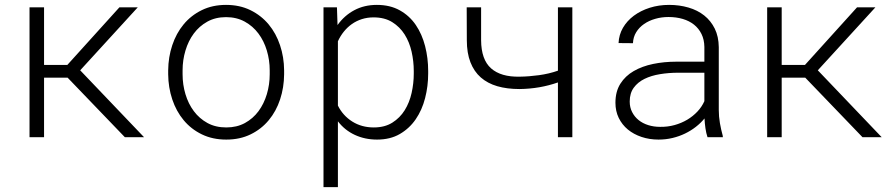

<svg xmlns="http://www.w3.org/2000/svg" viewBox="-20 -558 3641 781"><path d="M254.9 -242.2H159.2V0H100.1V-528.3H159.2V-293.9H253.9L465.8 -528.3H540.5L306.2 -272L565.9 0H487.8Z M664.1 -272Q664.6 -325.7 680.7 -374Q696.8 -422.4 726.8 -458.7Q756.8 -495.1 800.5 -516.6Q844.2 -538.1 899.4 -538.1Q955.1 -538.1 998.8 -516.6Q1042.5 -495.1 1072.8 -458.7Q1103 -422.4 1119.1 -374Q1135.3 -325.7 1135.7 -272V-255.9Q1135.3 -202.1 1119.4 -153.8Q1103.5 -105.5 1073.2 -69.1Q1043 -32.7 999.5 -11.5Q956.1 9.8 900.4 9.8Q844.7 9.8 801 -11.5Q757.3 -32.7 727.1 -69.1Q696.8 -105.5 680.7 -153.8Q664.6 -202.1 664.1 -255.9ZM722.7 -255.9Q722.7 -213.9 734.4 -174.8Q746.1 -135.7 768.6 -105.7Q791 -75.7 824 -57.6Q856.9 -39.6 900.4 -39.6Q943.4 -39.6 976.3 -57.6Q1009.3 -75.7 1031.5 -105.7Q1053.7 -135.7 1065.4 -174.8Q1077.1 -213.9 1077.1 -255.9V-272Q1077.1 -313.5 1065.4 -352.5Q1053.7 -391.6 1031.2 -421.6Q1008.8 -451.7 975.6 -470Q942.4 -488.3 899.4 -488.3Q856.4 -488.3 823.5 -470Q790.5 -451.7 768.3 -421.6Q746.1 -391.6 734.4 -352.5Q722.7 -313.5 722.7 -272Z M1721.7 -258.8Q1721.7 -207.5 1709.2 -158.9Q1696.8 -110.4 1671.1 -73Q1645.5 -35.6 1606.4 -12.9Q1567.4 9.8 1513.7 9.8Q1464.4 9.8 1423.3 -9.3Q1382.3 -28.3 1354.5 -64.5V203.1H1295.9V-528.3H1350.6L1353 -456.1Q1380.9 -495.1 1421.4 -516.6Q1461.9 -538.1 1512.7 -538.1Q1566.9 -538.1 1606.4 -515.9Q1646 -493.7 1671.4 -456.3Q1696.8 -418.9 1709.2 -370.4Q1721.7 -321.8 1721.7 -269ZM1663.1 -269Q1663.1 -308.6 1654.3 -347.7Q1645.5 -386.7 1626 -417.7Q1606.4 -448.7 1575.4 -468Q1544.4 -487.3 1499.5 -487.3Q1474.1 -487.3 1451.9 -480.2Q1429.7 -473.1 1411.4 -460.2Q1393.1 -447.3 1378.7 -429.4Q1364.3 -411.6 1354.5 -390.1V-128.4Q1375 -87.4 1413.1 -63.5Q1451.2 -39.6 1500.5 -39.6Q1544.9 -39.6 1575.9 -59.1Q1606.9 -78.6 1626.2 -109.6Q1645.5 -140.6 1654.3 -179.9Q1663.1 -219.2 1663.1 -258.8Z M2308.1 0H2249.5V-222.7Q2213.4 -210 2174.1 -203.1Q2134.8 -196.3 2093.3 -195.8Q2042.5 -195.8 2002.9 -207.3Q1963.4 -218.8 1935.8 -242.9Q1908.2 -267.1 1893.6 -304.7Q1878.9 -342.3 1878.9 -394.5L1878.4 -528.3H1937V-394.5Q1937.5 -315.4 1977.5 -280Q2017.6 -244.6 2093.3 -246.1Q2131.8 -246.6 2172.6 -252.2Q2213.4 -257.8 2249.5 -270.5V-528.3H2308.1Z M2857.9 0Q2852.5 -16.1 2849.6 -35.9Q2846.7 -55.7 2845.7 -76.2Q2830.6 -57.6 2810.5 -42Q2790.5 -26.4 2766.8 -14.9Q2743.2 -3.4 2715.8 3.2Q2688.5 9.8 2658.7 9.8Q2621.6 9.8 2589.6 -1Q2557.6 -11.7 2533.9 -31.2Q2510.3 -50.8 2496.8 -78.4Q2483.4 -106 2483.4 -140.1Q2483.4 -185.5 2503.4 -217.3Q2523.4 -249 2557.6 -268.8Q2591.8 -288.6 2636.7 -297.9Q2681.6 -307.1 2731 -307.1H2845.2V-367.2Q2844.7 -397 2833.5 -419.7Q2822.3 -442.4 2803 -457.8Q2783.7 -473.1 2757.1 -481Q2730.5 -488.8 2699.2 -488.8Q2670.9 -488.8 2645.3 -481.4Q2619.6 -474.1 2599.9 -460.4Q2580.1 -446.8 2567.9 -427Q2555.7 -407.2 2554.7 -382.3L2496.1 -382.8Q2497.6 -416.5 2513.9 -444.8Q2530.3 -473.1 2558.1 -493.9Q2585.9 -514.6 2622.8 -526.4Q2659.7 -538.1 2701.7 -538.1Q2743.7 -538.1 2780.5 -527.3Q2817.4 -516.6 2844.5 -495.1Q2871.6 -473.6 2887.5 -441.4Q2903.3 -409.2 2903.8 -366.2V-110.4Q2903.8 -84 2908.4 -57.1Q2913.1 -30.3 2919.9 -5.9L2920.4 0ZM2665 -42Q2695.8 -41.5 2723.9 -49.3Q2752 -57.1 2775.4 -71Q2798.8 -85 2816.9 -104.2Q2835 -123.5 2845.2 -146.5V-262.2H2738.8Q2700.2 -262.2 2664.6 -256.3Q2628.9 -250.5 2601.6 -237.1Q2574.2 -223.6 2557.9 -201.2Q2541.5 -178.7 2541.5 -145Q2541.5 -121.1 2551.3 -102.1Q2561 -83 2577.6 -69.6Q2594.2 -56.2 2616.7 -49.1Q2639.2 -42 2665 -42Z M3255.4 -242.2H3159.7V0H3100.6V-528.3H3159.7V-293.9H3254.4L3466.3 -528.3H3541L3306.6 -272L3566.4 0H3488.3Z"/></svg>

Font: Roboto Mono Light
Style: Regular
Weight: 300
Designer: Google
Version: Version 2.000985; 2015; ttfautohint (v1.3)